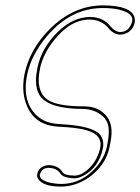

<svg xmlns="http://www.w3.org/2000/svg" viewBox="-20 -462 522 715"><path d="M71.8 -188Q90.8 -278.3 164.6 -353Q252.4 -441.4 362.8 -441.9Q467.8 -441.9 481 -397Q482.9 -388.2 481.9 -379.9Q474.6 -345.2 442.9 -335.4Q434.6 -333 426.8 -333Q402.3 -334 383.3 -357.9Q357.4 -388.2 314.9 -389.2Q240.7 -389.2 178.7 -309.1Q140.6 -259.8 129.4 -209Q108.9 -112.8 168.9 -84Q208 -65.9 293.9 -65.9Q345.7 -65.9 375.5 -31.2Q377 -29.8 377.4 -28.8Q403.8 4.4 391.6 66.4Q390.1 74.7 387.7 86.9Q373 155.3 309.6 199.7Q261.2 232.4 207.5 232.9Q139.6 232.9 121.6 203.6Q116.7 194.8 118.7 186Q124 160.2 152.3 153.8Q156.7 152.8 160.6 152.8Q197.8 153.8 212.9 179.2Q221.7 191.9 258.3 191.9Q286.1 191.9 316.9 159.7Q344.2 129.9 353 88.9Q363.8 37.6 294.9 21Q260.3 12.7 198.7 9.8Q106 5.4 76.7 -76.7Q59.1 -127 71.8 -188ZM81.5 -186Q61.5 -92.8 109.9 -38.6Q135.3 -11.2 173.3 -3.4Q186 -1 199.2 0Q325.7 5.9 353.5 40.5Q365.2 56.6 364.7 78.6Q364.3 85.4 362.8 91.3Q348.1 160.6 292.5 191.4Q272.9 201.7 258.3 202.1Q215.8 201.2 204.6 184.1Q191.4 163.6 160.6 163.1Q139.2 163.1 130.4 182.6Q128.9 186 128.4 188Q125 204.6 155.3 215.3Q162.6 217.8 170.4 219.2Q188 222.7 207.5 223.1Q284.2 223.1 339.4 159.2Q369.1 124 377.9 85Q391.6 21 379.4 -5.9Q375 -15.1 369.1 -22.9Q339.4 -53.7 293.9 -56.2Q163.1 -56.2 129.4 -104.5Q113.8 -127.9 113.8 -162.6Q114.3 -184.6 119.6 -210.9Q135.3 -284.2 195.3 -343.3Q252.4 -398.4 314.9 -398.9Q364.3 -398.4 391.1 -364.3Q408.2 -343.8 426.8 -342.8Q457.5 -342.8 469.2 -373.5Q470.7 -378.4 472.2 -381.8Q478.5 -411.1 429.7 -424.3Q424.3 -425.8 418.9 -427.2Q394.5 -432.1 362.8 -432.1Q242.7 -432.1 153.3 -325.2Q97.2 -258.3 81.5 -186Z"/></svg>

Font: Linux Biolinum Outline O
Style: Italic
Weight: 400
Italic angle: -12°
Designer: Philipp H. Poll
Foundry: Philipp H. Poll
Version: Version 0.6.2